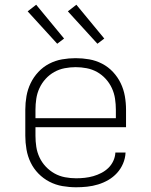

<svg xmlns="http://www.w3.org/2000/svg" viewBox="-20 -784 640 812"><path d="M302 8Q273 8 244 3Q215 -2 189 -15.5Q163 -29 142.5 -50Q122 -71 109.5 -97Q97 -123 92 -152Q87 -181 87 -210V-320Q87 -349 92 -377.5Q97 -406 109.5 -432Q122 -458 142 -479.5Q162 -501 188 -514.5Q214 -528 242.5 -533Q271 -538 300 -538Q329 -538 357.5 -533Q386 -528 412 -514.5Q438 -501 458 -479.5Q478 -458 490.5 -432Q503 -406 508 -377.5Q513 -349 513 -320V-246H130V-210Q130 -186 133.5 -163Q137 -140 147 -118.5Q157 -97 173.5 -79.5Q190 -62 210.5 -50.5Q231 -39 254.5 -34.5Q278 -30 302 -30Q320 -30 338.5 -32Q357 -34 374.5 -39Q392 -44 408.5 -52.5Q425 -61 438 -73.5Q451 -86 459 -103Q467 -120 468 -139H511Q510 -115 500.5 -92.5Q491 -70 475 -52.5Q459 -35 438.5 -23Q418 -11 395 -4Q372 3 348.5 5.5Q325 8 302 8ZM130 -284H470V-320Q470 -343 466.5 -366.5Q463 -390 453 -411.5Q443 -433 427 -450.5Q411 -468 390.5 -479.5Q370 -491 346.5 -495.5Q323 -500 300 -500Q277 -500 253.5 -495.5Q230 -491 209.5 -479.5Q189 -468 173 -450.5Q157 -433 147 -411.5Q137 -390 133.5 -366.5Q130 -343 130 -320ZM392 -599 267 -736 303 -764 421 -621ZM222 -599 97 -736 133 -764 251 -621Z"/></svg>

Font: Iosevka Curly XLtEx
Style: Regular
Weight: 200
Width: 7
Monospace: yes
Designer: Belleve Invis
Foundry: Belleve Invis
Version: Version 11.1.0; ttfautohint (v1.8.3)